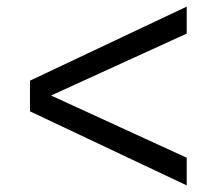

<svg xmlns="http://www.w3.org/2000/svg" viewBox="-20 -591 644 583"><path d="M547 -28 71 -253V-346L547 -571V-489L135 -301L547 -112Z"/></svg>

Font: Work Sans
Style: Regular
Weight: 400
Designer: Wei Huang
Foundry: Wei Huang
Version: Version 2.006; ttfautohint (v1.8.1.43-b0c9)